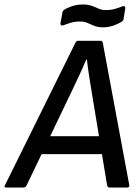

<svg xmlns="http://www.w3.org/2000/svg" viewBox="-49 -837 625 857"><path d="M-21 0Q-26 0 -28 -2.5Q-30 -5 -27 -10L287 -645Q292 -655 299 -655H400Q408 -655 410 -645L528 -11Q530 0 518 0H439Q431 0 429 -10L361 -422Q355 -458 349 -496Q343 -534 339 -571H336Q320 -533 303 -497Q286 -461 268 -423L70 -10Q65 0 56 0ZM120 -149 154 -229H413L423 -149ZM411 -715Q387 -715 371 -722Q355 -729 340.5 -735Q326 -741 308 -741Q285 -741 265.5 -735Q246 -729 234 -724Q227 -722 223.5 -725Q220 -728 221 -734L229 -777Q230 -788 237 -793Q248 -801 271.5 -809Q295 -817 320 -817Q344 -817 360.5 -811Q377 -805 391 -798.5Q405 -792 423 -792Q447 -792 466.5 -798Q486 -804 498 -809Q504 -811 507.5 -808Q511 -805 510 -799L503 -755Q502 -745 494 -740Q484 -733 460.5 -724Q437 -715 411 -715Z"/></svg>

Font: Sofia Sans Medium
Style: Italic
Weight: 500
Italic angle: -9°
Version: Version 4.101